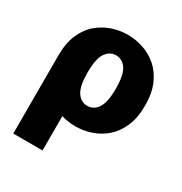

<svg xmlns="http://www.w3.org/2000/svg" viewBox="-172 -658 936 989"><g transform="rotate(30 296.5 -164.0)"><path d="M47 204V-260Q47 -334 69.5 -386Q92 -438 130 -470Q168 -502 213.5 -517Q259 -532 305 -532Q351 -532 396.5 -517Q442 -502 479.5 -470Q517 -438 540 -386Q563 -334 563 -260Q563 -186 540 -134Q517 -82 479.5 -50Q442 -18 396.5 -3Q351 12 305 12Q261 12 221 0V204ZM305 -110Q343 -110 366 -144.5Q389 -179 389 -260Q389 -341 366 -375.5Q343 -410 305 -410Q267 -410 244 -375.5Q221 -341 221 -260Q221 -179 244 -144.5Q267 -110 305 -110Z"/></g></svg>

Font: Murecho
Style: Bold
Weight: 700
Designer: Neil Summerour
Foundry: Positype
Version: Version 1.010; ttfautohint (v1.8.3)